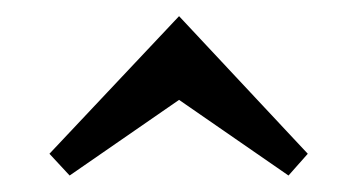

<svg xmlns="http://www.w3.org/2000/svg" viewBox="-20 -755 434 233"><path d="M40 -568.4 197.3 -735.4 353.5 -568.4 330.1 -542 197.3 -633.8 64.5 -542Z"/></svg>

Font: TriodPostnaja
Style: Medium
Weight: 500
Version: 20110805